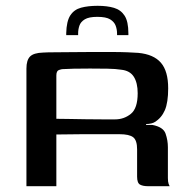

<svg xmlns="http://www.w3.org/2000/svg" viewBox="-20 -641 654 661"><path d="M358 -179Q358 -179 332.5 -179Q307 -179 265 -179Q223 -179 174 -178V0H71V-405Q71 -434 83.5 -446.5Q96 -459 128 -460Q143 -461 169 -461Q195 -461 228 -461.5Q261 -462 295.5 -462Q330 -462 362 -462Q394 -462 418.5 -461Q443 -460 456 -459Q509 -454 534 -425Q559 -396 559 -337Q559 -288 547.5 -261.5Q536 -235 513 -221Q509 -218 500.5 -216Q492 -214 483 -214V-211Q488 -211 494 -211Q500 -211 504 -211Q542 -204 550 -181Q558 -158 558 -134V-28Q558 -15 560.5 -8Q563 -1 564 0H489Q472 0 462 -5.5Q452 -11 452 -33V-127Q452 -158 438.5 -168.5Q425 -179 391 -179ZM174 -232Q187 -232 214.5 -231.5Q242 -231 275 -230.5Q308 -230 336 -230Q364 -230 376 -230Q407 -230 430.5 -249Q454 -268 454 -320Q454 -356 440.5 -377Q427 -398 397 -401Q379 -404 350 -404.5Q321 -405 290 -405Q259 -405 233.5 -404.5Q208 -404 195 -403Q192 -403 183 -400Q174 -397 174 -381ZM208 -520V-527Q209 -568 222 -588Q235 -608 259 -614.5Q283 -621 316 -621Q349 -621 372.5 -614Q396 -607 409 -587Q422 -567 422 -526V-520H383V-525Q383 -540 378 -553Q373 -566 359 -574.5Q345 -583 315 -583Q286 -583 272 -574.5Q258 -566 253.5 -553Q249 -540 249 -526V-520Z"/></svg>

Font: Genos Thin Medium
Style: Regular
Weight: 500
Version: Version 1.010